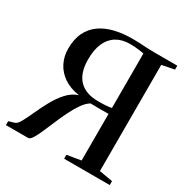

<svg xmlns="http://www.w3.org/2000/svg" viewBox="-169 -894 1014 1040"><g transform="rotate(30 338.0 -374.0)"><path d="M5.5 0V-24.5L41 -35Q56 -39.5 71.2 -67.5Q86.5 -95.5 104.8 -136Q123 -176.5 146 -218.5Q169 -260.5 198.8 -293.2Q228.5 -326 267 -338Q209.5 -346.5 170.2 -373.2Q131 -400 110.8 -439.8Q90.5 -479.5 90.5 -527.5Q90.5 -587.5 111 -629.5Q131.5 -671.5 169 -697.8Q206.5 -724 256.8 -736Q307 -748 366 -748Q393 -748 414.8 -746.8Q436.5 -745.5 457.8 -744.2Q479 -743 504 -743H648.5V-718.5L571 -703V-39L655 -24.5V0H369.5V-24.5L456.5 -39V-330.5Q428 -330.5 400 -330.2Q372 -330 344 -331Q321 -317.5 300.5 -288.2Q280 -259 261.5 -221.5Q243 -184 226.8 -145.5Q210.5 -107 196 -73.8Q181.5 -40.5 168.8 -20.2Q156 0 144.5 0ZM373 -361.5Q403.5 -361.5 424.8 -363.2Q446 -365 456.5 -367.5V-708.5Q441.5 -711.5 426.8 -713.2Q412 -715 397.5 -716Q383 -717 368 -717Q319 -717 284 -695.5Q249 -674 231 -633Q213 -592 213 -532Q213 -446 254.2 -403.8Q295.5 -361.5 373 -361.5Z"/></g></svg>

Font: Merriweather 120pt Medium
Style: Regular
Weight: 500
Version: Version 2.100